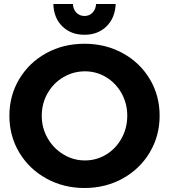

<svg xmlns="http://www.w3.org/2000/svg" viewBox="-20 -930 846 961"><path d="M779 -351Q779 -250 729.5 -167Q680 -84 594 -36.5Q508 11 403 11Q298 11 212 -36.5Q126 -84 76.5 -166.5Q27 -249 27 -351Q27 -452 76.5 -534.5Q126 -617 211.5 -664Q297 -711 403 -711Q508 -711 594 -664Q680 -617 729.5 -534.5Q779 -452 779 -351ZM189 -351Q189 -289 218.5 -238Q248 -187 297.5 -157Q347 -127 405 -127Q463 -127 511.5 -156.5Q560 -186 588.5 -237.5Q617 -289 617 -351Q617 -412 588.5 -463Q560 -514 511.5 -543.5Q463 -573 405 -573Q347 -573 297 -543.5Q247 -514 218 -463Q189 -412 189 -351ZM403 -850Q427 -850 443 -866.5Q459 -883 461 -910H559Q556 -840 513 -798Q470 -756 403 -756Q335 -756 292 -798Q249 -840 247 -910H345Q346 -883 362.5 -866.5Q379 -850 403 -850Z"/></svg>

Font: Montserrat SemiBold
Style: Regular
Weight: 600
Designer: Julieta Ulanovsky
Foundry: Julieta Ulanovsky
Version: Version 6.001